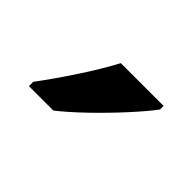

<svg xmlns="http://www.w3.org/2000/svg" viewBox="-42 -941 378 378"><g transform="rotate(45 147.5 -752.0)"><path d="M255 -822Q241 -803 215 -774.5Q189 -746 160 -718Q131 -690 108 -672H40V-684Q64 -716 91 -757Q118 -798 136 -832H255Z"/></g></svg>

Font: Noto Sans Malayalam UI SemiCondensed Medium
Style: Regular
Weight: 500
Width: 4
Designer: Jelle Bosma - Monotype Design Team
Foundry: Monotype Imaging Inc.
Version: Version 2.104; ttfautohint (v1.8.4.7-5d5b)